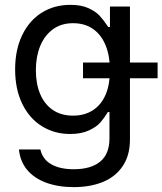

<svg xmlns="http://www.w3.org/2000/svg" viewBox="-20 -557 666 787"><path d="M57.6 55.7H145.5Q154.3 95.7 189.9 116.2Q225.6 136.7 282.2 136.7Q352.5 136.7 390.6 105.5Q428.7 74.2 428.7 9.8V-97.7H421.9L420.9 -95.7Q407.2 -73.2 391.6 -55.2Q376 -37.1 344.7 -22.5Q313.5 -7.8 267.6 -7.8Q203.1 -7.8 151.9 -39.6Q100.6 -71.3 71.3 -131.3Q42 -191.4 42 -272.5Q42 -352.5 70.8 -412.6Q99.6 -472.7 150.9 -504.9Q202.1 -537.1 268.6 -537.1Q312.5 -537.1 341.8 -523.9Q371.1 -510.7 387.2 -493.7Q403.3 -476.6 418.9 -453.1L423.8 -446.3H430.7V-530.3H512.7V14.6Q512.7 80.1 482.9 124Q453.1 168 401.4 189Q349.6 210 282.2 210Q218.8 210 169.4 191.9Q120.1 173.8 91.3 139.2Q62.5 104.5 57.6 55.7ZM430.7 -269.5Q430.7 -327.1 413.1 -370.6Q395.5 -414.1 361.8 -438Q328.1 -461.9 279.3 -461.9Q230.5 -461.9 196.3 -436.5Q162.1 -411.1 144.5 -367.7Q127 -324.2 127 -269.5Q127 -213.9 144.5 -171.9Q162.1 -129.9 196.3 -106.4Q230.5 -83 279.3 -83Q327.1 -83 361.3 -105.5Q395.5 -127.9 413.1 -169.4Q430.7 -210.9 430.7 -269.5ZM320.3 -300.8H626V-236.3H320.3Z"/></svg>

Font: Pretendard JP Variable
Style: Regular
Weight: 400
Designer: Base glyphs from Inter by Rasmus Andersson; Hangul glyphs from Noto Sans CJK(Source Han Sans) by Jang Soo-young and Kang
Foundry: Kil Hyung-jin
Version: Version 1.307;Glyphs 3.2 (3192)